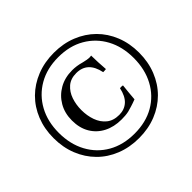

<svg xmlns="http://www.w3.org/2000/svg" viewBox="-195 -1040 1449 1449"><g transform="rotate(-45 529.0 -315.5)"><path d="M991 -317Q991 -217 957.5 -133Q924 -49 863 12Q802 73 718.5 106.5Q635 140 535 140Q435 140 351 106.5Q267 73 206 11.5Q145 -50 111.5 -133.5Q78 -217 78 -317Q78 -416 111.5 -499.5Q145 -583 206 -643.5Q267 -704 351 -737.5Q435 -771 535 -771Q635 -771 718.5 -737.5Q802 -704 863 -643.5Q924 -583 957.5 -499.5Q991 -416 991 -317ZM934 -317Q934 -437 884.5 -528.5Q835 -620 745.5 -672Q656 -724 535 -724Q414 -724 324 -672Q234 -620 184 -528.5Q134 -437 134 -317Q134 -196 184 -103.5Q234 -11 324 40.5Q414 92 535 92Q656 92 745.5 40.5Q835 -11 884.5 -103.5Q934 -196 934 -317ZM730 -228Q726 -195 723 -161Q720 -127 717 -92Q686 -80 661 -72.5Q636 -65 618 -60Q600 -56 580.5 -54.5Q561 -53 541 -53Q461 -53 400 -84.5Q339 -116 304.5 -174Q270 -232 270 -313Q270 -391 305 -451Q340 -511 400.5 -545.5Q461 -580 539 -580Q587 -580 635 -566Q658 -560 674 -557.5Q690 -555 698 -555Q703 -555 708.5 -555.5Q714 -556 719 -557Q719 -523 721 -485Q723 -447 726 -406Q719 -405 711 -404.5Q703 -404 695 -404Q667 -543 546 -543Q486 -543 448.5 -510.5Q411 -478 393.5 -427Q376 -376 376 -318Q376 -258 394.5 -206Q413 -154 452 -122Q491 -90 553 -90Q609 -90 646.5 -124Q684 -158 699 -229Q715 -231 730 -228Z"/></g></svg>

Font: Castoro
Style: Italic
Weight: 400
Italic angle: -11°
Designer: John Hudson with Paul Hanslow, assisted by Kaja Sojewska.
Foundry: Tiro Typeworks Ltd.
Version: Version 2.04